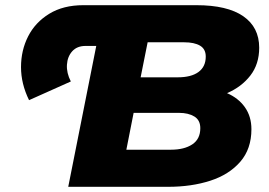

<svg xmlns="http://www.w3.org/2000/svg" viewBox="-20 -720 1035 740"><path d="M92 -334Q61 -397 61 -461.5Q61 -526 88.5 -580Q116 -634 170 -667Q224 -700 301 -700H737Q856 -700 917.5 -657.5Q979 -615 979 -536Q979 -473 945 -429Q911 -385 855 -361Q899 -342 924 -306.5Q949 -271 949 -222Q949 -146 906 -96.5Q863 -47 790.5 -23.5Q718 0 628 0H243L351 -543H310Q277 -543 258.5 -522.5Q240 -502 238 -470.5Q236 -439 253 -406ZM467 -143H639Q690 -143 721 -163.5Q752 -184 752 -226Q752 -257 729 -271Q706 -285 670 -285H495ZM522 -422H665Q717 -422 745 -442.5Q773 -463 773 -502Q773 -531 751 -544Q729 -557 690 -557H549Z"/></svg>

Font: Montserrat ExtraBold
Style: Italic
Weight: 800
Italic angle: -11.3°
Designer: Julieta Ulanovsky
Foundry: Julieta Ulanovsky
Version: Version 9.000; ttfautohint (v1.8.4.7-5d5b)